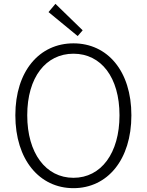

<svg xmlns="http://www.w3.org/2000/svg" viewBox="-20 -968 766 1001"><path d="M363 13C540 13 665 -135 665 -367C665 -598 540 -742 363 -742C186 -742 60 -598 60 -367C60 -135 186 13 363 13ZM363 -41C219 -41 122 -169 122 -367C122 -565 219 -688 363 -688C507 -688 603 -565 603 -367C603 -169 507 -41 363 -41ZM385 -780 411 -810 269 -948 233 -905Z"/></svg>

Font: Noto Sans KR Light
Style: Regular
Weight: 300
Designer: Ryoko NISHIZUKA 西塚涼子 (kana, bopomofo & ideographs); Paul D. Hunt (Latin, Greek & Cyrillic); Sandoll Communications 산돌커뮤니
Foundry: Adobe
Version: Version 2.004;hotconv 1.0.118;makeotfexe 2.5.65603